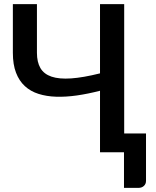

<svg xmlns="http://www.w3.org/2000/svg" viewBox="-20 -740 756 933"><path d="M689.5 -91.5V139Q689.5 154 679.2 163.5Q669 173 652.5 173H582.5V0H466V-299Q408 -284 354 -276.2Q300 -268.5 253 -270Q206 -271.5 167.2 -283.8Q128.5 -296 100.8 -321.5Q73 -347 57.8 -386.8Q42.5 -426.5 42.5 -483.5V-720H159.5V-483.5Q159.5 -438 176.5 -409Q193.5 -380 230.5 -367.5Q267.5 -355 325.8 -359Q384 -363 466 -383.5V-720H583.5V-91.5Z"/></svg>

Font: Lato SemiBold
Style: Regular
Weight: 600
Designer: Lukasz Dziedzic with Adam Twardoch and Botio Nikoltchev
Foundry: tyPoland Lukasz Dziedzic
Version: Version 2.015; 2015-08-06; http://www.latofonts.com/